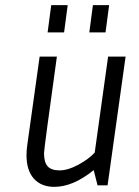

<svg xmlns="http://www.w3.org/2000/svg" viewBox="-20 -720 539 746"><path d="M348 -127 400 -500H468L398 0H359L344 -59Q264 6 191 6Q140 6 111.5 -26Q83 -58 83 -117Q83 -136 86 -157L134 -500H201Q151 -140 151 -125Q151 -90 165 -74Q179 -58 211.5 -58Q244 -58 284.5 -80Q325 -102 348 -127ZM165 -594 179 -700H243L229 -594ZM327 -594 341 -700H404L390 -594Z"/></svg>

Font: Gudea
Style: Italic
Weight: 400
Version: Version 1.002